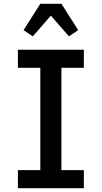

<svg xmlns="http://www.w3.org/2000/svg" viewBox="-20 -999 540 1019"><path d="M75 0V-96H194V-639H75V-735H425V-639H306V-96H425V0ZM154 -806 105 -839 194 -979H306L395 -839L346 -806L250 -916Z"/></svg>

Font: Iosevka Custom
Style: Bold
Weight: 700
Monospace: yes
Designer: Belleve Invis
Foundry: Belleve Invis
Version: Version 30.3.3; ttfautohint (v1.8.3)